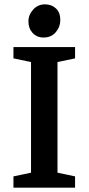

<svg xmlns="http://www.w3.org/2000/svg" viewBox="-20 -865 408 885"><path d="M42 0V-52L123 -69V-579L42 -596V-648H326V-596L245 -579V-69L326 -52V0ZM181 -692Q150 -692 130.5 -713Q111 -734 111 -766Q111 -797 133 -821Q155 -845 187 -845Q218 -845 238 -826Q258 -807 258 -773Q258 -741 237 -716.5Q216 -692 181 -692Z"/></svg>

Font: Faustina SemiBold
Style: Regular
Weight: 600
Designer: Alfonso Garcia
Foundry: http://www.omnibus-type.com
Version: Version 1.200